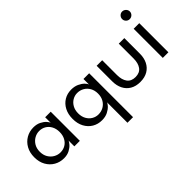

<svg xmlns="http://www.w3.org/2000/svg" viewBox="-54 -1159 1913 1913"><g transform="rotate(-45 902.0 -202.5)"><path d="M395 0V-81.4Q391.4 -68.9 372 -46.4Q352.6 -23.9 319 -6Q285.4 12 239.4 12Q182.9 12 136.5 -14.6Q90.1 -41.3 62.7 -90.1Q35.3 -138.9 35.3 -205Q35.3 -271.1 62.7 -319.9Q90.1 -368.7 136.5 -395.6Q182.9 -422.5 239.4 -422.5Q284.8 -422.5 318.1 -406Q351.4 -389.4 371.2 -368Q390.9 -346.6 394.4 -331.4V-410.5H472.6V0ZM113.3 -205Q113.3 -158.7 133.6 -124.8Q153.9 -90.9 186.4 -72.6Q218.9 -54.3 255.3 -54.3Q294.9 -54.3 326 -72.9Q357.1 -91.6 375 -125.5Q393 -159.4 393 -205Q393 -250.6 375 -284.5Q357.1 -318.4 326 -337.3Q294.9 -356.2 255.3 -356.2Q218.9 -356.2 186.4 -337.7Q153.9 -319.1 133.6 -285.2Q113.3 -251.3 113.3 -205Z M935.5 208V-81.4Q933 -68.1 912.8 -45.9Q892.6 -23.6 857.6 -5.8Q822.7 12 774.9 12Q718.4 12 673.4 -14.6Q628.3 -41.3 602.1 -90.1Q575.9 -138.9 575.9 -205Q575.9 -271.1 601.5 -319.9Q627.1 -368.7 671.6 -395.6Q716.1 -422.5 772.6 -422.5Q818.5 -422.5 853.5 -406.3Q888.4 -390.1 909.5 -368.7Q930.5 -347.3 934 -331.4V-410.5H1014.3V208ZM790.6 -54.3Q830.6 -54.3 863.1 -72.9Q895.6 -91.6 914.8 -125.5Q934 -159.4 934 -205Q934 -250.6 914.8 -284.5Q895.6 -318.4 863.1 -337.3Q830.6 -356.2 790.6 -356.2Q754.5 -356.2 723.4 -337.7Q692.2 -319.1 673.2 -285.2Q654.1 -251.3 654.1 -205Q654.1 -158.7 673.2 -124.8Q692.2 -90.9 723.4 -72.6Q754.5 -54.3 790.6 -54.3Z M1197.9 -201.6Q1197.9 -135.1 1226.6 -95.8Q1255.3 -56.6 1314.6 -56.6Q1374.3 -56.6 1402.9 -95.8Q1431.5 -135.1 1431.5 -201.6V-410.5H1509.8V-190.1Q1509.8 -130.9 1487 -85.2Q1464.2 -39.5 1420.8 -13.8Q1377.3 12 1314.6 12Q1252.5 12 1208.9 -13.8Q1165.4 -39.5 1142.6 -85.2Q1119.8 -130.9 1119.8 -190.1V-410.5H1197.9Z M1641.3 0V-410.5H1720.3V0ZM1681.8 -506Q1659.6 -506 1644 -521.7Q1628.4 -537.4 1628.4 -559.4Q1628.4 -581.6 1644.2 -597.5Q1659.9 -613.4 1681.8 -613.4Q1696.5 -613.4 1708.9 -606Q1721.3 -598.6 1728.9 -586.6Q1736.5 -574.6 1736.5 -559.4Q1736.5 -537.4 1720.4 -521.7Q1704.4 -506 1681.8 -506Z"/></g></svg>

Font: League Spartan Extralight
Style: Regular
Weight: 200
Foundry: The League of Moveable Type
Version: Version 2.300; ttfautohint (v1.8.3)